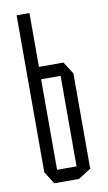

<svg xmlns="http://www.w3.org/2000/svg" viewBox="-85 -782 465 825"><g transform="rotate(-10 147.5 -369.5)"><path d="M49 -55V-739H105V-55ZM83 0 49 -54V-55H190V0ZM190 0V-450H246V-35L191 0ZM105 -450V-504H212L246 -451V-450Z"/></g></svg>

Font: Foldit Light
Style: Regular
Weight: 300
Version: Version 1.003